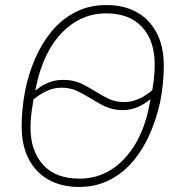

<svg xmlns="http://www.w3.org/2000/svg" viewBox="-20 -730 703 762"><path d="M293 12Q226 12 175 -15.5Q124 -43 95 -97Q66 -151 66 -229Q66 -263 69.5 -299Q73 -335 80 -371Q93 -436 119 -496.5Q145 -557 184.5 -605Q224 -653 278.5 -681.5Q333 -710 403 -710Q470 -710 521 -682.5Q572 -655 601 -601Q630 -547 630 -469Q630 -435 626.5 -399Q623 -363 616 -327Q602 -262 576 -201.5Q550 -141 510.5 -93Q471 -45 416.5 -16.5Q362 12 293 12ZM295 -21Q365 -21 421 -56.5Q477 -92 516 -156.5Q555 -221 572 -309L580 -350L591 -349Q563 -322 532 -307.5Q501 -293 468 -293Q442 -293 421 -299Q400 -305 381 -315.5Q362 -326 339 -340Q311 -357 285 -369.5Q259 -382 223 -382Q193 -382 163.5 -368Q134 -354 104 -328L115 -349L111 -323Q106 -295 103.5 -269Q101 -243 101 -224Q101 -131 151 -76Q201 -21 295 -21ZM401 -677Q332 -677 275.5 -641Q219 -605 180.5 -540.5Q142 -476 124 -389L117 -357H105Q134 -385 165 -399Q196 -413 229 -413Q256 -413 276.5 -407.5Q297 -402 316.5 -391.5Q336 -381 359 -367Q386 -350 412 -337.5Q438 -325 474 -325Q504 -325 534 -339Q564 -353 597 -383L581 -352L585 -376Q590 -406 592 -430.5Q594 -455 594 -474Q594 -568 544 -622.5Q494 -677 401 -677Z"/></svg>

Font: IBM Plex Sans ExtraLight
Style: Italic
Weight: 250
Italic angle: -11.31°
Designer: Mike Abbink, Paul van der Laan, Pieter van Rosmalen
Foundry: Bold Monday
Version: Version 3.201